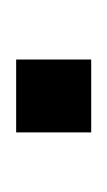

<svg xmlns="http://www.w3.org/2000/svg" viewBox="33 -167 134 240"><g transform="rotate(-90 100.0 -47.0)"><path d="M54.5 0V-93.8H145.6V0Z"/></g></svg>

Font: Nunito Sans 12pt ExtraLight Condensed
Style: Regular
Weight: 200
Width: 3
Version: Version 3.101;gftools[0.9.27]